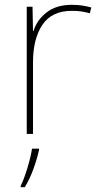

<svg xmlns="http://www.w3.org/2000/svg" viewBox="-20 -556 415 797"><path d="M278 -536Q302 -536 321.5 -533Q341 -530 359 -525L353 -501Q334 -506 317.5 -508.5Q301 -511 278 -511Q195 -511 156 -453Q117 -395 117 -297V0H91V-528H115L117 -427H119Q133 -473 173.5 -504.5Q214 -536 278 -536ZM142 67Q133 106 118.5 146Q104 186 83 221H66V215Q74 200 84 171.5Q94 143 102 112.5Q110 82 113 61H142Z"/></svg>

Font: Noto Sans Gujarati Thin
Style: Regular
Weight: 100
Designer: Jelle Bosma - Monotype Design Team, Universal Thirst
Foundry: Monotype Imaging Inc.
Version: Version 2.106; ttfautohint (v1.8.4.7-5d5b)